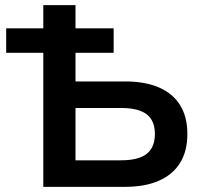

<svg xmlns="http://www.w3.org/2000/svg" viewBox="-20 -725 787 745"><path d="M148 0V-520H4V-615H148V-705H273V-615H421V-520H273V-409H466Q542 -409 596 -386Q650 -363 678.5 -317.5Q707 -272 707 -205Q707 -138 678.5 -92.5Q650 -47 596 -23.5Q542 0 466 0ZM273 -103H450Q517 -103 549 -128Q581 -153 581 -205Q581 -257 549 -281.5Q517 -306 450 -306H273Z"/></svg>

Font: Nunito Sans 11pt
Style: Bold
Weight: 700
Version: Version 3.101;gftools[0.9.27]